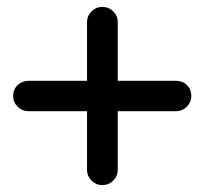

<svg xmlns="http://www.w3.org/2000/svg" viewBox="-20 -522 593 556"><path d="M521 -213Q508 -200 490 -200H321V-30Q321 -12 308 1Q295 14 276 14Q258 14 245 1Q232 -12 232 -30V-200H63Q44 -200 31 -213Q18 -226 18 -244Q18 -263 31 -275.5Q44 -288 63 -288H232V-458Q232 -476 245 -489Q258 -502 276 -502Q295 -502 308 -489Q321 -476 321 -458V-288H490Q509 -288 521.5 -275.5Q534 -263 534 -244Q534 -226 521 -213Z"/></svg>

Font: Hanken
Style: Book
Weight: 400
Designer: Alfredo Marco Pradil
Foundry: Hanken Design Co.
Version: Version 2.06 2014